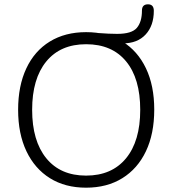

<svg xmlns="http://www.w3.org/2000/svg" viewBox="-20 -862 799 890"><path d="M379 8Q282 8 211.5 -36Q141 -80 102.5 -161Q64 -242 64 -353Q64 -464 102 -545Q140 -626 211 -669.5Q282 -713 379 -713Q477 -713 547.5 -669.5Q618 -626 656.5 -545.5Q695 -465 695 -354Q695 -242 656.5 -161Q618 -80 547 -36Q476 8 379 8ZM379 -48Q498 -48 564 -128Q630 -208 630 -353Q630 -498 564.5 -577.5Q499 -657 379 -657Q260 -657 194.5 -577Q129 -497 129 -353Q129 -209 194.5 -128.5Q260 -48 379 -48ZM486 -661 434 -709Q462 -707 482 -706Q502 -705 523 -705Q591 -705 614.5 -733Q638 -761 638 -813Q638 -842 666 -842Q693 -842 693 -812Q693 -743 655 -702Q617 -661 550 -661Z"/></svg>

Font: Nunito Light
Style: Regular
Weight: 300
Designer: Vernon Adams
Foundry: Vernon Adams
Version: Version 3.601; ttfautohint (v1.8.2.53-6de2)